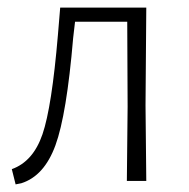

<svg xmlns="http://www.w3.org/2000/svg" viewBox="-20 -475 495 504"><path d="M21 9 11 -31Q67 -51 91.5 -122.5Q116 -194 132 -383L138 -455H364L362 -198L364 0H313L315 -195L314 -418H177L172 -375Q155 -174 125.5 -93.5Q96 -13 36 6Z"/></svg>

Font: Alegreya Sans SC Light
Style: Regular
Weight: 300
Designer: Juan Pablo del Peral
Foundry: Huerta Tipografica
Version: Version 2.007